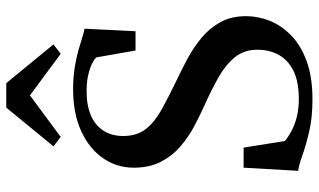

<svg xmlns="http://www.w3.org/2000/svg" viewBox="-222 -783 1016 612"><g transform="rotate(-90 286.0 -477.0)"><path d="M275 11Q216.5 11 171.2 0.2Q126 -10.5 94.8 -21.8Q63.5 -33 47.5 -34.5L57.5 -208.5H121.5L142.5 -77Q155.5 -66 174.5 -55.8Q193.5 -45.5 219.2 -39Q245 -32.5 276.5 -32.5Q332 -32.5 366.5 -49.8Q401 -67 417.2 -96.8Q433.5 -126.5 433.5 -164.5Q433.5 -206.5 409.8 -236Q386 -265.5 345.5 -288.5Q305 -311.5 254.5 -334Q223.5 -348 189.5 -366Q155.5 -384 125.5 -409.8Q95.5 -435.5 76.5 -472Q57.5 -508.5 57.5 -559Q57.5 -612 87 -655.5Q116.5 -699 172 -725.2Q227.5 -751.5 306 -752Q344.5 -752 376 -747Q407.5 -742 432 -735Q456.5 -728 473.5 -722.5Q490.5 -717 500.5 -715.5L492.5 -553H431L409 -678Q403.5 -684.5 388.8 -691.8Q374 -699 352 -704Q330 -709 302 -709Q255 -709 223 -694.8Q191 -680.5 174.8 -654.2Q158.5 -628 158.5 -592.5Q158.5 -548.5 180.8 -520.2Q203 -492 242.2 -470.2Q281.5 -448.5 331 -424.5Q366 -408 402.8 -388.5Q439.5 -369 470.8 -343.2Q502 -317.5 521.2 -282.8Q540.5 -248 540.5 -200.5Q540.5 -163 525.8 -125.5Q511 -88 479.2 -57Q447.5 -26 397 -7.5Q346.5 11 275 11ZM155.5 -791.5 125.5 -814.5 249 -965H327L450.5 -814.5L420.5 -791.5L288 -889.5Z"/></g></svg>

Font: Merriweather 72pt Medium
Style: Regular
Weight: 500
Version: Version 2.100